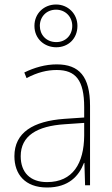

<svg xmlns="http://www.w3.org/2000/svg" viewBox="-20 -823 498 853"><path d="M230 -613C283 -613 324 -651 324 -708C324 -762 282 -803 229 -803C176 -803 133 -764 133 -708C133 -650 178 -613 230 -613ZM230 -636C185 -636 157 -669 157 -708C157 -748 186 -780 229 -780C270 -780 301 -749 301 -708C301 -667 272 -636 230 -636ZM232 -537C182 -537 133 -523 88 -501L98 -476C147 -502 190 -512 232 -512C316 -512 354 -467 354 -347V-301L266 -295C127 -285 44 -234 44 -129C44 -49 91 10 189 10C286 10 331 -42 353 -99H355L358 0H380V-353C380 -483 332 -537 232 -537ZM267 -271 354 -277V-220C353 -98 304 -14 189 -14C114 -14 72 -57 72 -129C72 -220 145 -263 267 -271Z"/></svg>

Font: Noto Sans Arabic SemCond Thin
Style: Regular
Weight: 100
Width: 4
Designer: Monotype Design Team, Nadine Chahine, Nizar Qandah and Khaled Hosny
Foundry: Monotype Imaging Inc.
Version: Version 2.012